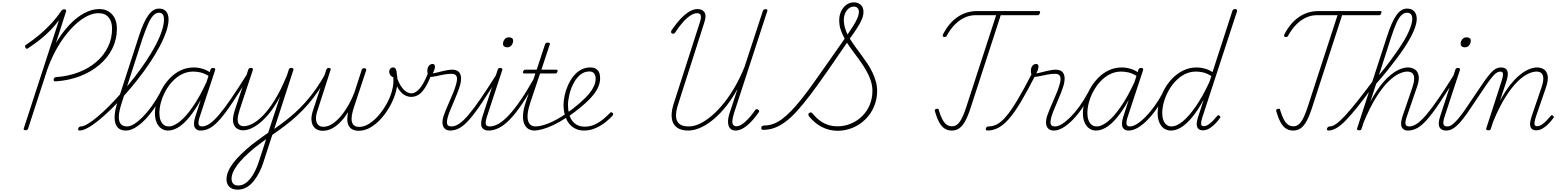

<svg xmlns="http://www.w3.org/2000/svg" viewBox="-20 -1092 13260 1631"><path d="M454 -401Q443 -400 438.5 -404.5Q434 -409 436 -419Q438 -428 442.5 -432Q447 -436 456 -437Q559 -444 646.5 -477.5Q734 -511 798 -566Q862 -621 897 -693Q932 -765 932 -848Q932 -909 902.5 -944.5Q873 -980 817 -980Q772 -980 723.5 -956.5Q675 -933 626.5 -889.5Q578 -846 532.5 -786.5Q487 -727 448.5 -654Q410 -581 381 -499L219 -1Q217 6 212.5 10Q208 14 197 14Q187 14 183 10Q179 6 182 -1L481 -920Q448 -876 408.5 -835Q369 -794 322 -757Q275 -720 220 -683Q211 -676 206 -677.5Q201 -679 196 -688Q191 -695 192.5 -701Q194 -707 200 -711Q261 -751 315 -796.5Q369 -842 416 -893Q463 -944 500 -999Q505 -1006 510.5 -1009.5Q516 -1013 525 -1013Q536 -1013 540 -1008Q544 -1003 541 -994L455 -726Q507 -815 569 -880.5Q631 -946 696 -980.5Q761 -1015 823 -1015Q870 -1015 903.5 -994Q937 -973 955 -936Q973 -899 973 -849Q973 -758 934.5 -680Q896 -602 825 -541.5Q754 -481 659 -444.5Q564 -408 454 -401Z M655 17Q648 17 645.5 11.5Q643 6 644.5 -0.5Q646 -7 652 -12.5Q658 -18 667 -18Q689 -18 726 -40Q763 -62 810 -101.5Q857 -141 909.5 -194Q962 -247 1016.5 -308.5Q1071 -370 1123 -437Q1175 -504 1220 -571.5Q1265 -639 1299.5 -703.5Q1334 -768 1353.5 -825.5Q1373 -883 1373 -928Q1373 -937 1379 -942Q1385 -947 1392.5 -947Q1400 -947 1406 -942Q1412 -937 1412 -928Q1412 -883 1392 -824Q1372 -765 1336.5 -698Q1301 -631 1254 -560.5Q1207 -490 1152.5 -420.5Q1098 -351 1040.5 -286.5Q983 -222 926.5 -167Q870 -112 819 -70.5Q768 -29 726 -6Q684 17 655 17ZM1048 17Q1001 17 977 -12.5Q953 -42 953.5 -96Q954 -150 977 -221L1161 -788Q1200 -908 1240.5 -963.5Q1281 -1019 1330 -1019Q1359 -1019 1377 -1007Q1395 -995 1403.5 -974.5Q1412 -954 1412 -928Q1412 -919 1406 -914Q1400 -909 1392.5 -909Q1385 -909 1379 -914Q1373 -919 1373 -928Q1373 -946 1368.5 -958.5Q1364 -971 1354.5 -977.5Q1345 -984 1330 -984Q1305 -984 1282.5 -961Q1260 -938 1238.5 -889.5Q1217 -841 1191 -766L1013 -215Q991 -148 989.5 -104.5Q988 -61 1005.5 -39.5Q1023 -18 1059 -18Q1068 -18 1071 -12.5Q1074 -7 1072 -0.5Q1070 6 1063.5 11.5Q1057 17 1048 17Z M1049 17Q1040 17 1036 11.5Q1032 6 1033.5 -0.5Q1035 -7 1042 -12.5Q1049 -18 1061 -18Q1086 -18 1119.5 -38.5Q1153 -59 1191 -97Q1229 -135 1267.5 -188Q1306 -241 1341 -306Q1345 -313 1351 -312.5Q1357 -312 1361.5 -307Q1366 -302 1363 -295Q1329 -228 1289.5 -171Q1250 -114 1208.5 -72Q1167 -30 1126.5 -6.5Q1086 17 1049 17Z M1408 17Q1375 17 1349.5 -1Q1324 -19 1310 -52.5Q1296 -86 1296 -131Q1296 -175 1310.5 -227Q1325 -279 1352.5 -330.5Q1380 -382 1420.5 -425Q1461 -468 1513 -493.5Q1565 -519 1628 -519Q1663 -519 1701 -507.5Q1739 -496 1769 -474L1758 -443Q1717 -469 1684 -476.5Q1651 -484 1622 -484Q1570 -484 1525.5 -461.5Q1481 -439 1445.5 -401Q1410 -363 1385 -316.5Q1360 -270 1347 -222Q1334 -174 1334 -131Q1334 -98 1343 -72.5Q1352 -47 1370 -32.5Q1388 -18 1414 -18Q1456 -18 1508.5 -60.5Q1561 -103 1620 -188.5Q1679 -274 1738 -403L1747 -365Q1685 -232 1626.5 -147.5Q1568 -63 1513.5 -23Q1459 17 1408 17ZM1684 17Q1667 17 1654 10.5Q1641 4 1634 -10Q1627 -24 1628 -46.5Q1629 -69 1639 -100L1768 -500Q1771 -508 1776.5 -511.5Q1782 -515 1792 -515Q1803 -515 1806.5 -509Q1810 -503 1807 -495L1677 -101Q1663 -58 1666.5 -38Q1670 -18 1696 -18Q1704 -18 1707 -12.5Q1710 -7 1708.5 -0.5Q1707 6 1701 11.5Q1695 17 1684 17Z M1684 17Q1675 17 1671 11.5Q1667 6 1668.5 -0.5Q1670 -7 1677 -12.5Q1684 -18 1696 -18Q1726 -18 1760.5 -41Q1795 -64 1839.5 -116Q1884 -168 1943 -254Q2002 -340 2081 -466Q2085 -475 2092 -474Q2099 -473 2103 -467Q2107 -461 2102 -453Q2017 -314 1956 -222.5Q1895 -131 1849 -78.5Q1803 -26 1764 -4.5Q1725 17 1684 17Z M1998 519Q1951 519 1927.5 494Q1904 469 1904 432Q1904 399 1919 363.5Q1934 328 1961.5 292Q1989 256 2028.5 217.5Q2068 179 2118 138Q2142 120 2166 102Q2190 84 2213 67.5Q2236 51 2258 36L2359 -272Q2316 -190 2272 -135Q2228 -80 2186.5 -47Q2145 -14 2109.5 0.5Q2074 15 2047 15Q2015 15 1991 -1.5Q1967 -18 1960.5 -55Q1954 -92 1974 -154L2089 -500Q2092 -508 2096.5 -511.5Q2101 -515 2112 -515Q2121 -515 2126 -510.5Q2131 -506 2128 -498L2016 -160Q2000 -111 1999 -80Q1998 -49 2012 -34.5Q2026 -20 2052 -20Q2081 -20 2121.5 -39.5Q2162 -59 2210.5 -107Q2259 -155 2312 -239.5Q2365 -324 2418 -453L2433 -500Q2436 -508 2441 -511.5Q2446 -515 2456 -515Q2465 -515 2470 -510Q2475 -505 2471 -494L2217 288Q2203 332 2182 373Q2161 414 2134.5 447Q2108 480 2074 499.5Q2040 519 1998 519ZM2003 484Q2044 484 2078 454.5Q2112 425 2137.5 378Q2163 331 2180 277L2241 90Q2225 101 2209 113.5Q2193 126 2176 138.5Q2159 151 2142 164Q2092 206 2055 242.5Q2018 279 1994 312Q1970 345 1958.5 373.5Q1947 402 1947 428Q1947 443 1952.5 455.5Q1958 468 1970.5 476Q1983 484 2003 484Z M2287 58Q2281 62 2276.5 59Q2272 56 2270 50.5Q2268 45 2269 38Q2270 31 2276 28Q2334 -13 2386 -52Q2438 -91 2485.5 -134Q2533 -177 2577.5 -227Q2622 -277 2664.5 -337.5Q2707 -398 2749 -474Q2754 -480 2760 -480.5Q2766 -481 2769.5 -476Q2773 -471 2768 -462Q2728 -385 2686 -322.5Q2644 -260 2598.5 -207.5Q2553 -155 2504 -110Q2455 -65 2401 -24Q2347 17 2287 58Z M2722 19Q2693 19 2671.5 7.5Q2650 -4 2638 -26.5Q2626 -49 2625.5 -80.5Q2625 -112 2638 -151L2752 -500Q2755 -508 2760 -511.5Q2765 -515 2774 -515Q2784 -515 2787.5 -510.5Q2791 -506 2788 -498L2673 -141Q2662 -106 2664.5 -77Q2667 -48 2682.5 -31.5Q2698 -15 2726 -15Q2767 -15 2806 -41.5Q2845 -68 2880 -111Q2915 -154 2943.5 -205.5Q2972 -257 2991 -308L3053 -499Q3055 -506 3060.5 -509.5Q3066 -513 3074 -513Q3082 -513 3087.5 -508.5Q3093 -504 3091 -496L2986 -179Q2973 -139 2968.5 -108.5Q2964 -78 2969.5 -57Q2975 -36 2990 -25Q3005 -14 3031 -14Q3073 -14 3115 -40.5Q3157 -67 3195 -110.5Q3233 -154 3262.5 -206.5Q3292 -259 3307 -310Q3319 -351 3321 -382Q3323 -413 3321 -435Q3302 -443 3294 -456.5Q3286 -470 3286 -483Q3286 -497 3295 -508Q3304 -519 3319 -519Q3336 -519 3343.5 -502.5Q3351 -486 3351 -460Q3355 -445 3356 -421Q3357 -397 3354 -369.5Q3351 -342 3343 -313Q3328 -256 3296.5 -197.5Q3265 -139 3222.5 -90Q3180 -41 3130 -11Q3080 19 3026 19Q2991 19 2966.5 3Q2942 -13 2933.5 -48Q2925 -83 2938 -140Q2908 -93 2873.5 -57Q2839 -21 2801 -1Q2763 19 2722 19Z M3473 -269Q3447 -269 3420.5 -282.5Q3394 -296 3371 -328Q3348 -360 3330 -415Q3327 -426 3332 -431.5Q3337 -437 3344 -437Q3351 -437 3353 -430Q3371 -381 3392 -352Q3413 -323 3434.5 -311Q3456 -299 3476 -299Q3506 -299 3541 -335.5Q3576 -372 3614 -466Q3618 -475 3624.5 -478.5Q3631 -482 3637 -480.5Q3643 -479 3646 -474.5Q3649 -470 3646 -463Q3618 -389 3590.5 -346.5Q3563 -304 3534.5 -286.5Q3506 -269 3473 -269Z M3805 17Q3783 17 3768 8Q3753 -1 3745.5 -17Q3738 -33 3738.5 -55Q3739 -77 3747 -104Q3755 -128 3768.5 -161Q3782 -194 3798.5 -231Q3815 -268 3830 -305Q3845 -342 3854 -374Q3868 -422 3858.5 -443.5Q3849 -465 3816 -465Q3784 -465 3750 -458.5Q3716 -452 3687 -445.5Q3658 -439 3641 -439Q3633 -439 3626 -443.5Q3619 -448 3615 -459Q3611 -470 3610 -490Q3610 -508 3616 -521.5Q3622 -535 3632.5 -542Q3643 -549 3656 -549Q3664 -549 3669.5 -542.5Q3675 -536 3675 -524Q3675 -517 3671.5 -504.5Q3668 -492 3656 -469Q3678 -472 3699 -477.5Q3720 -483 3741 -488Q3762 -493 3782.5 -496.5Q3803 -500 3822 -500Q3854 -500 3872.5 -485.5Q3891 -471 3895.5 -442Q3900 -413 3889 -371Q3880 -340 3865.5 -302.5Q3851 -265 3834.5 -227Q3818 -189 3804.5 -156Q3791 -123 3785 -101Q3773 -59 3778.5 -38.5Q3784 -18 3815 -18Q3823 -18 3825 -12.5Q3827 -7 3825 -0.5Q3823 6 3818 11.5Q3813 17 3805 17Z M3804 17Q3795 17 3791 11.5Q3787 6 3788.5 -0.5Q3790 -7 3797 -12.5Q3804 -18 3816 -18Q3846 -18 3880.5 -41Q3915 -64 3959.5 -116Q4004 -168 4063 -254Q4122 -340 4201 -466Q4205 -475 4212 -474Q4219 -473 4223 -467Q4227 -461 4222 -453Q4137 -314 4076 -222.5Q4015 -131 3969 -78.5Q3923 -26 3884 -4.5Q3845 17 3804 17Z M4129 17Q4110 17 4095.5 10Q4081 3 4073.5 -11Q4066 -25 4067 -47.5Q4068 -70 4078 -101L4208 -500Q4211 -508 4215.5 -511.5Q4220 -515 4230 -515Q4240 -515 4244.5 -510.5Q4249 -506 4247 -498L4117 -103Q4103 -60 4106.5 -39Q4110 -18 4140 -18Q4150 -18 4153 -12.5Q4156 -7 4154 -0.5Q4152 6 4146 11.5Q4140 17 4129 17ZM4289 -690Q4273 -690 4263 -697.5Q4253 -705 4253 -719Q4253 -741 4266.5 -758Q4280 -775 4303 -775Q4319 -775 4329 -768Q4339 -761 4339 -746Q4339 -725 4325.5 -707.5Q4312 -690 4289 -690Z M4130 17Q4121 17 4117 11.5Q4113 6 4114.5 -0.5Q4116 -7 4123 -12.5Q4130 -18 4142 -18Q4174 -18 4212.5 -39Q4251 -60 4297 -107.5Q4343 -155 4398 -234.5Q4453 -314 4519 -431Q4524 -439 4530.5 -438.5Q4537 -438 4540.5 -431.5Q4544 -425 4538 -415Q4471 -292 4415 -209Q4359 -126 4310.5 -76.5Q4262 -27 4217.5 -5Q4173 17 4130 17Z M4523 17Q4486 17 4463 -0.5Q4440 -18 4430 -49Q4420 -80 4423.5 -122.5Q4427 -165 4444 -216L4528 -468H4435Q4425 -468 4423 -472.5Q4421 -477 4424 -485Q4427 -493 4431.5 -496.5Q4436 -500 4445 -500H4539L4610 -715Q4613 -723 4618 -726.5Q4623 -730 4634 -730Q4645 -730 4649 -726Q4653 -722 4650 -714L4579 -500H4704Q4715 -500 4716.5 -496Q4718 -492 4715 -484Q4713 -474 4708.5 -471Q4704 -468 4694 -468H4568L4484 -218Q4466 -163 4462.5 -124.5Q4459 -86 4467 -62.5Q4475 -39 4491 -28.5Q4507 -18 4528 -18Q4536 -18 4540 -12.5Q4544 -7 4544 -0.5Q4544 6 4539 11.5Q4534 17 4523 17Z M4515 17Q4506 17 4503 11.5Q4500 6 4503 -0.5Q4506 -7 4513 -12.5Q4520 -18 4529 -18Q4573 -18 4638 -43.5Q4703 -69 4785 -124Q4790 -127 4794 -125Q4798 -123 4800.5 -117Q4803 -111 4802 -105Q4801 -99 4795 -95Q4736 -56 4683.5 -31Q4631 -6 4588.5 5.5Q4546 17 4515 17Z M4787 -125Q4802 -136 4817 -147Q4832 -158 4847 -169Q4910 -218 4953 -261.5Q4996 -305 5018 -345.5Q5040 -386 5040 -424Q5040 -451 5027 -468Q5014 -485 4987 -485Q4942 -485 4908 -456Q4874 -427 4851 -382Q4828 -337 4816.5 -288Q4805 -239 4805 -199Q4805 -162 4813 -129Q4821 -96 4838 -70.5Q4855 -45 4882.5 -30.5Q4910 -16 4948 -16Q4995 -16 5036 -36Q5077 -56 5109 -83.5Q5141 -111 5160 -131Q5166 -138 5171.5 -138.5Q5177 -139 5182 -134Q5187 -130 5188.5 -124.5Q5190 -119 5185 -111Q5163 -86 5126 -56Q5089 -26 5041.5 -4.5Q4994 17 4941 17Q4906 17 4878 5.5Q4850 -6 4829 -26Q4808 -46 4794.5 -73.5Q4781 -101 4774 -133Q4767 -165 4767 -199Q4767 -236 4776 -279Q4785 -322 4803.5 -364.5Q4822 -407 4849 -442Q4876 -477 4912.5 -498Q4949 -519 4995 -519Q5023 -519 5041.5 -508Q5060 -497 5069 -477Q5078 -457 5078 -428Q5078 -383 5055 -338.5Q5032 -294 4983.5 -245Q4935 -196 4858 -138Q4843 -127 4828 -116Q4813 -105 4798 -94Z M5826 17Q5765 17 5729.5 -9.5Q5694 -36 5687 -85.5Q5680 -135 5700 -202L5924 -899Q5937 -936 5933.5 -958Q5930 -980 5901 -980Q5878 -980 5848 -962Q5818 -944 5784.5 -907Q5751 -870 5714 -814Q5709 -806 5702.5 -805.5Q5696 -805 5688 -808Q5681 -813 5680.5 -819Q5680 -825 5684 -833Q5725 -894 5764 -934.5Q5803 -975 5838 -995Q5873 -1015 5905 -1015Q5946 -1015 5964.5 -987.5Q5983 -960 5962 -898L5740 -204Q5720 -142 5723 -100.5Q5726 -59 5752.5 -38.5Q5779 -18 5831 -18Q5878 -18 5928.5 -43Q5979 -68 6031 -113Q6083 -158 6132.5 -220.5Q6182 -283 6225.5 -359Q6269 -435 6304 -522L6460 -998Q6463 -1006 6468 -1010Q6473 -1014 6484 -1014Q6494 -1014 6497 -1010Q6500 -1006 6498 -998L6216 -133Q6204 -94 6201.5 -69Q6199 -44 6208.5 -31.5Q6218 -19 6236 -19Q6267 -19 6308.5 -55.5Q6350 -92 6396 -158Q6401 -165 6407.5 -165Q6414 -165 6421 -160Q6428 -155 6429 -150Q6430 -145 6426 -139Q6400 -102 6374 -72.5Q6348 -43 6323 -23Q6298 -3 6274.5 7Q6251 17 6230 17Q6199 17 6182.5 -1Q6166 -19 6164.5 -52.5Q6163 -86 6178 -132Q6195 -183 6212 -234.5Q6229 -286 6245 -337Q6203 -259 6152 -194Q6101 -129 6045 -81.5Q5989 -34 5933 -8.5Q5877 17 5826 17Z M7094 19Q7059 19 7025 10.5Q6991 2 6960 -14Q6929 -30 6902 -53Q6875 -76 6853 -103Q6846 -114 6846.5 -121Q6847 -128 6855 -133Q6863 -138 6868.5 -137Q6874 -136 6883 -127Q6912 -92 6944 -68Q6976 -44 7013.5 -31.5Q7051 -19 7094 -19Q7155 -19 7209 -42Q7263 -65 7304 -105.5Q7345 -146 7368 -201Q7391 -256 7391 -319Q7391 -365 7376.5 -408.5Q7362 -452 7338 -493.5Q7314 -535 7285.5 -575Q7257 -615 7228 -653.5Q7199 -692 7175 -729Q7080 -590 7004.5 -481.5Q6929 -373 6867 -291Q6805 -209 6753 -151.5Q6701 -94 6653.5 -58.5Q6606 -23 6560 -6Q6514 11 6463 11Q6455 11 6450 6.5Q6445 2 6447 -7Q6448 -18 6455.5 -22Q6463 -26 6473 -26Q6513 -26 6549.5 -39.5Q6586 -53 6623 -80.5Q6660 -108 6701 -150Q6742 -192 6789 -251Q6836 -310 6890 -386Q6944 -462 7010 -556Q7076 -650 7155 -763Q7143 -786 7134.5 -805.5Q7126 -825 7120 -844Q7114 -863 7111.5 -882Q7109 -901 7109 -921Q7109 -962 7125.5 -996.5Q7142 -1031 7170 -1051.5Q7198 -1072 7233 -1072Q7270 -1072 7292.5 -1050.5Q7315 -1029 7315 -992Q7315 -960 7301 -927Q7287 -894 7261.5 -854.5Q7236 -815 7199 -764Q7222 -727 7247.5 -692Q7273 -657 7299 -622Q7325 -587 7349 -551Q7373 -515 7391 -477Q7409 -439 7420 -400Q7431 -361 7431 -319Q7431 -249 7405 -187.5Q7379 -126 7332.5 -79.5Q7286 -33 7224.5 -7Q7163 19 7094 19ZM7180 -799Q7204 -835 7226 -869Q7248 -903 7262 -934.5Q7276 -966 7276 -992Q7276 -1012 7264.5 -1024Q7253 -1036 7233 -1036Q7209 -1036 7189.5 -1020Q7170 -1004 7159 -978Q7148 -952 7148 -922Q7148 -902 7152 -880.5Q7156 -859 7163 -839Q7170 -819 7180 -799Z M8065 17Q8031 17 8004.5 0Q7978 -17 7958 -53.5Q7938 -90 7922 -146Q7919 -154 7922.5 -160Q7926 -166 7935 -167Q7947 -170 7951 -166.5Q7955 -163 7955 -156Q7970 -106 7986.5 -76Q8003 -46 8022.5 -32.5Q8042 -19 8069 -19Q8105 -19 8132.5 -57Q8160 -95 8190 -188L8442 -963H8267Q8218 -963 8173 -942Q8128 -921 8090 -882Q8052 -843 8022 -788Q8019 -781 8012 -778.5Q8005 -776 7996 -778Q7990 -780 7988.5 -787Q7987 -794 7991 -801Q8016 -849 8046.5 -885.5Q8077 -922 8113.5 -947Q8150 -972 8192 -985Q8234 -998 8280 -998H8807Q8813 -998 8815 -994Q8817 -990 8814 -982Q8811 -973 8807 -968Q8803 -963 8797 -963H8481L8225 -175Q8202 -104 8178.5 -62Q8155 -20 8128 -1.5Q8101 17 8065 17Z M8367 17Q8359 17 8356 11.5Q8353 6 8354.5 -0.5Q8356 -7 8362 -12.5Q8368 -18 8377 -18Q8415 -18 8451 -37Q8487 -56 8528.5 -105Q8570 -154 8623.5 -243.5Q8677 -333 8749 -473L8774 -450Q8706 -317 8652 -226.5Q8598 -136 8551.5 -83Q8505 -30 8460.5 -6.5Q8416 17 8367 17ZM8932 17Q8910 17 8895 8Q8880 -1 8872.5 -17Q8865 -33 8865.5 -55Q8866 -77 8874 -104Q8882 -128 8895.5 -161Q8909 -194 8925.5 -231Q8942 -268 8957 -305Q8972 -342 8981 -374Q8995 -422 8985.5 -443.5Q8976 -465 8943 -465Q8911 -465 8877 -458.5Q8843 -452 8814 -445.5Q8785 -439 8768 -439Q8760 -439 8753 -443.5Q8746 -448 8742 -459Q8738 -470 8737 -490Q8737 -508 8743 -521.5Q8749 -535 8759.5 -542Q8770 -549 8783 -549Q8791 -549 8796.5 -542.5Q8802 -536 8802 -524Q8802 -517 8798.5 -504.5Q8795 -492 8783 -469Q8805 -472 8826 -477.5Q8847 -483 8868 -488Q8889 -493 8909.5 -496.5Q8930 -500 8949 -500Q8981 -500 8999.5 -485.5Q9018 -471 9022.5 -442Q9027 -413 9016 -371Q9007 -340 8992.5 -302.5Q8978 -265 8961.5 -227Q8945 -189 8931.5 -156Q8918 -123 8912 -101Q8900 -59 8905.5 -38.5Q8911 -18 8942 -18Q8950 -18 8952 -12.5Q8954 -7 8952 -0.5Q8950 6 8945 11.5Q8940 17 8932 17Z M8931 17Q8922 17 8918 11.5Q8914 6 8915.5 -0.5Q8917 -7 8924 -12.5Q8931 -18 8943 -18Q8968 -18 9001.5 -38.5Q9035 -59 9073 -97Q9111 -135 9149.5 -188Q9188 -241 9223 -306Q9227 -313 9233 -312.5Q9239 -312 9243.5 -307Q9248 -302 9245 -295Q9211 -228 9171.5 -171Q9132 -114 9090.5 -72Q9049 -30 9008.5 -6.5Q8968 17 8931 17Z M9291 17Q9258 17 9232.5 -1Q9207 -19 9193 -52.5Q9179 -86 9179 -131Q9179 -175 9193.5 -227Q9208 -279 9235.5 -330.5Q9263 -382 9303.5 -425Q9344 -468 9396 -493.5Q9448 -519 9511 -519Q9546 -519 9584 -507.5Q9622 -496 9652 -474L9641 -443Q9600 -469 9567 -476.5Q9534 -484 9505 -484Q9453 -484 9408.5 -461.5Q9364 -439 9328.5 -401Q9293 -363 9268 -316.5Q9243 -270 9230 -222Q9217 -174 9217 -131Q9217 -98 9226 -72.5Q9235 -47 9253 -32.5Q9271 -18 9297 -18Q9339 -18 9391.5 -60.5Q9444 -103 9503 -188.5Q9562 -274 9621 -403L9630 -365Q9568 -232 9509.5 -147.5Q9451 -63 9396.5 -23Q9342 17 9291 17ZM9567 17Q9550 17 9537 10.5Q9524 4 9517 -10Q9510 -24 9511 -46.5Q9512 -69 9522 -100L9651 -500Q9654 -508 9659.5 -511.5Q9665 -515 9675 -515Q9686 -515 9689.5 -509Q9693 -503 9690 -495L9560 -101Q9546 -58 9549.5 -38Q9553 -18 9579 -18Q9587 -18 9590 -12.5Q9593 -7 9591.5 -0.5Q9590 6 9584 11.5Q9578 17 9567 17Z M9567 17Q9558 17 9554 11.5Q9550 6 9551.5 -0.5Q9553 -7 9560 -12.5Q9567 -18 9579 -18Q9604 -18 9637.5 -38.5Q9671 -59 9709 -97Q9747 -135 9785.5 -188Q9824 -241 9859 -306Q9863 -313 9869 -312.5Q9875 -312 9879.5 -307Q9884 -302 9881 -295Q9847 -228 9807.5 -171Q9768 -114 9726.5 -72Q9685 -30 9644.5 -6.5Q9604 17 9567 17Z M9927 17Q9893 17 9867.5 -1Q9842 -19 9828 -52.5Q9814 -86 9814 -131Q9814 -177 9828.5 -229.5Q9843 -282 9871 -333.5Q9899 -385 9940 -427Q9981 -469 10033 -494Q10085 -519 10147 -519Q10179 -519 10215.5 -509Q10252 -499 10280 -479L10449 -1000Q10452 -1008 10457.5 -1011.5Q10463 -1015 10473 -1015Q10483 -1015 10486.5 -1009Q10490 -1003 10488 -995L10193 -93Q10182 -59 10183.5 -39.5Q10185 -20 10205 -20Q10225 -20 10246 -34.5Q10267 -49 10286.5 -69.5Q10306 -90 10319 -106Q10325 -113 10329.5 -113.5Q10334 -114 10339 -109Q10347 -103 10347 -98.5Q10347 -94 10343 -89Q10330 -70 10307.5 -45.5Q10285 -21 10257 -3Q10229 15 10198 15Q10175 15 10161.5 3.5Q10148 -8 10146 -31.5Q10144 -55 10155 -91Q10168 -130 10180.5 -168.5Q10193 -207 10205 -245Q10155 -154 10107 -96Q10059 -38 10014.5 -10.5Q9970 17 9927 17ZM9853 -131Q9853 -98 9862 -72.5Q9871 -47 9888.5 -32.5Q9906 -18 9933 -18Q9974 -18 10026 -60Q10078 -102 10136.5 -186Q10195 -270 10254 -396L10270 -446Q10231 -470 10200 -477Q10169 -484 10140 -484Q10088 -484 10044 -461.5Q10000 -439 9964.5 -401Q9929 -363 9904 -316.5Q9879 -270 9866 -222Q9853 -174 9853 -131Z M10965 17Q10931 17 10904.5 0Q10878 -17 10858 -53.5Q10838 -90 10822 -146Q10819 -154 10822.5 -160Q10826 -166 10835 -167Q10847 -170 10851 -166.5Q10855 -163 10855 -156Q10870 -106 10886.5 -76Q10903 -46 10922.5 -32.5Q10942 -19 10969 -19Q11005 -19 11032.5 -57Q11060 -95 11090 -188L11342 -963H11167Q11118 -963 11073 -942Q11028 -921 10990 -882Q10952 -843 10922 -788Q10919 -781 10912 -778.5Q10905 -776 10896 -778Q10890 -780 10888.5 -787Q10887 -794 10891 -801Q10916 -849 10946.5 -885.5Q10977 -922 11013.5 -947Q11050 -972 11092 -985Q11134 -998 11180 -998H11707Q11713 -998 11715 -994Q11717 -990 11714 -982Q11711 -973 11707 -968Q11703 -963 11697 -963H11381L11125 -175Q11102 -104 11078.5 -62Q11055 -20 11028 -1.5Q11001 17 10965 17Z M11264 17Q11256 17 11253.5 11.5Q11251 6 11253 -0.5Q11255 -7 11261 -12.5Q11267 -18 11276 -18Q11299 -18 11329.5 -39Q11360 -60 11403.5 -106.5Q11447 -153 11506.5 -227.5Q11566 -302 11647 -410Q11658 -425 11660 -416Q11662 -407 11657 -388.5Q11652 -370 11642 -356Q11566 -251 11508.5 -179.5Q11451 -108 11407.5 -64.5Q11364 -21 11329.5 -2Q11295 17 11264 17ZM11939 17Q11921 17 11908 10Q11895 3 11888 -11Q11881 -25 11882 -47.5Q11883 -70 11893 -101L11976 -344Q11993 -394 11993 -424.5Q11993 -455 11978 -469.5Q11963 -484 11934 -484Q11903 -484 11861.5 -464Q11820 -444 11771 -396Q11722 -348 11669 -263Q11616 -178 11562 -48L11578 -138Q11626 -248 11676 -321.5Q11726 -395 11774 -438.5Q11822 -482 11864 -500.5Q11906 -519 11939 -519Q11973 -519 11998.5 -502.5Q12024 -486 12031 -449Q12038 -412 12016 -350L11931 -103Q11916 -60 11919.5 -39Q11923 -18 11951 -18Q11959 -18 11962.5 -12.5Q11966 -7 11964.5 -0.5Q11963 6 11956.5 11.5Q11950 17 11939 17ZM11526 15Q11516 15 11511 11Q11506 7 11508 0L11764 -788Q11803 -908 11842.5 -963.5Q11882 -1019 11932 -1019Q11961 -1019 11979 -1007.5Q11997 -996 12006 -976.5Q12015 -957 12015 -932Q12015 -911 12008.5 -885.5Q12002 -860 11989 -829Q11976 -798 11955.5 -761.5Q11935 -725 11907.5 -683.5Q11880 -642 11844.5 -594.5Q11809 -547 11766 -493.5Q11723 -440 11670 -380L11547 0Q11544 8 11540.5 11.5Q11537 15 11526 15ZM11694 -454Q11743 -512 11782.5 -565Q11822 -618 11853.5 -664Q11885 -710 11908.5 -749.5Q11932 -789 11946.5 -822.5Q11961 -856 11969 -883.5Q11977 -911 11977 -932Q11977 -948 11972.5 -960Q11968 -972 11957.5 -978Q11947 -984 11932 -984Q11907 -984 11885 -963Q11863 -942 11842.5 -896.5Q11822 -851 11797 -774Z M11940 17Q11931 17 11927 11.5Q11923 6 11924.5 -0.5Q11926 -7 11933 -12.5Q11940 -18 11952 -18Q11982 -18 12016.5 -41Q12051 -64 12095.5 -116Q12140 -168 12199 -254Q12258 -340 12337 -466Q12341 -475 12348 -474Q12355 -473 12359 -467Q12363 -461 12358 -453Q12273 -314 12212 -222.5Q12151 -131 12105 -78.5Q12059 -26 12020 -4.5Q11981 17 11940 17Z M12264 17Q12245 17 12230.5 10Q12216 3 12208.5 -11Q12201 -25 12202 -47.5Q12203 -70 12213 -101L12343 -500Q12346 -508 12350.5 -511.5Q12355 -515 12365 -515Q12375 -515 12379.5 -510.5Q12384 -506 12382 -498L12252 -103Q12238 -60 12241.5 -39Q12245 -18 12275 -18Q12285 -18 12288 -12.5Q12291 -7 12289 -0.5Q12287 6 12281 11.5Q12275 17 12264 17ZM12424 -690Q12408 -690 12398 -697.5Q12388 -705 12388 -719Q12388 -741 12401.5 -758Q12415 -775 12438 -775Q12454 -775 12464 -768Q12474 -761 12474 -746Q12474 -725 12460.5 -707.5Q12447 -690 12424 -690Z M12265 17Q12256 17 12252 11.5Q12248 6 12249.5 -0.5Q12251 -7 12258 -12.5Q12265 -18 12277 -18Q12295 -18 12316.5 -33.5Q12338 -49 12364.5 -80Q12391 -111 12424 -158Q12457 -205 12498 -268Q12550 -347 12585 -396.5Q12620 -446 12644 -472.5Q12668 -499 12688.5 -509Q12709 -519 12733 -519Q12743 -519 12744.5 -513.5Q12746 -508 12743 -501.5Q12740 -495 12735.5 -489.5Q12731 -484 12729 -484Q12713 -484 12698.5 -477Q12684 -470 12663.5 -447Q12643 -424 12609.5 -376.5Q12576 -329 12523 -248Q12479 -181 12444 -131Q12409 -81 12379.5 -48.5Q12350 -16 12322.5 0.5Q12295 17 12265 17Z M12623 15Q12613 15 12608 11Q12603 7 12605 0L12735 -401Q12749 -444 12747.5 -464Q12746 -484 12725 -484Q12716 -484 12712 -489.5Q12708 -495 12709.5 -501.5Q12711 -508 12717 -513.5Q12723 -519 12732 -519Q12751 -519 12764 -512.5Q12777 -506 12783.5 -492Q12790 -478 12788.5 -456Q12787 -434 12777 -403L12722 -236Q12766 -317 12809.5 -371.5Q12853 -426 12894 -458.5Q12935 -491 12971.5 -505Q13008 -519 13037 -519Q13071 -519 13095.5 -502.5Q13120 -486 13127 -449Q13134 -412 13113 -350L13028 -103Q13019 -75 13016 -56.5Q13013 -38 13018 -29Q13023 -20 13037 -20Q13058 -20 13079 -34.5Q13100 -49 13119.5 -69.5Q13139 -90 13152 -106Q13157 -113 13161.5 -113.5Q13166 -114 13172 -109Q13180 -103 13179.5 -98.5Q13179 -94 13175 -89Q13162 -70 13139.5 -45.5Q13117 -21 13088.5 -3Q13060 15 13029 15Q13012 15 13000 8.5Q12988 2 12982 -12Q12976 -26 12978 -48Q12980 -70 12990 -101L13073 -344Q13090 -394 13090 -424.5Q13090 -455 13075 -469.5Q13060 -484 13032 -484Q13001 -484 12959.5 -464.5Q12918 -445 12869.5 -397.5Q12821 -350 12768.5 -267Q12716 -184 12663 -56L12645 0Q12643 8 12638.5 11.5Q12634 15 12623 15Z"/></svg>

Font: Playwrite US Trad Thin
Style: Regular
Weight: 250
Designer: Veronika Burian, José Scaglione
Foundry: TypeTogether
Version: Version 1.003